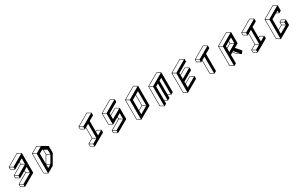

<svg xmlns="http://www.w3.org/2000/svg" viewBox="334 -2998 8121 5236"><g transform="rotate(-30 4394.5 -379.5)"><path d="M233.9 75.2H231.9V74.7Q231 74.7 230.5 74.2L120.1 10.3Q117.2 8.3 116.7 4.4V-68.4Q117.2 -71.8 120.1 -73.2L430.7 -252.9V-308.6L236.3 -196.3L234.4 -195.8Q231.4 -195.8 230 -196.3H229.5L119.6 -260.3Q116.2 -262.7 116.2 -266.1L115.7 -338.9H116.2Q116.2 -342.3 119.1 -344.2L430.2 -523.4V-579.6Q234.4 -466.8 233.6 -466.6Q232.9 -466.3 231.9 -466.3L229.5 -466.8L118.7 -531.2Q115.7 -533.2 115.2 -537.1V-609.9Q115.7 -613.3 118.7 -614.7Q497.1 -833.5 499 -833.5Q500.5 -833.5 556.6 -801Q612.8 -768.6 613.3 -768.1L613.8 -767.1H614.3L614.7 -766.1L615.7 -763.7L617.2 -148.9Q617.2 -145.5 614.3 -143.6Q235.4 75.2 233.9 75.2ZM225.6 -484.4 225.1 -541.5 128.4 -597.7V-541ZM231.9 -552.7 595.7 -762.7 499 -819.3 135.3 -609.4ZM226.1 -213.9V-270.5L129.4 -326.7V-270ZM232.9 -282.2 533.7 -456.1 436.5 -512.2 135.7 -338.4ZM540 -467.3 539.6 -643.1 443.4 -587.4V-523.4ZM227.1 57.1V0L129.9 -56.2L130.4 1ZM233.4 -11.2 534.2 -185.1 437.5 -241.2 136.7 -67.4ZM541 -196.8 540.5 -372.1 443.8 -316.4 444.3 -252.9Z M1035.2 -188.5 1163.1 -410.2 1162.6 -554.2 1140.1 -566.9 1034.2 -505.4ZM1035.6 -51.3 1128.4 -105 1035.2 -159.2ZM1139.2 -114.3 1270.5 -341.8 1171.9 -399.4 1040.5 -171.4ZM1272.9 -356 1272.5 -491.2 1175.8 -546.4 1176.3 -412.1ZM966.3 75.2Q964.8 75.2 963.6 74.7Q962.4 74.2 852.5 10.3Q847.7 7.3 847.7 -609.4Q848.1 -613.3 851.1 -615.2Q1053.2 -731.9 1054.2 -732.2Q1055.2 -732.4 1056.2 -732.4Q1057.6 -732.4 1235.4 -630.9Q1346.2 -566.4 1346.7 -565.9Q1347.2 -565.4 1347.9 -564.7Q1348.6 -564 1349.1 -351.1Q1349.1 -349.1 1260.7 -196Q1172.4 -43 1170.9 -42Q967.8 75.2 966.3 75.2ZM959.5 57.1 958 -541.5 860.8 -597.7 862.8 0.5ZM964.4 -552.7 1152.8 -661.6 1055.7 -717.8 867.7 -609.4Z M2430.7 75.2H2428.7L2317.4 10.7Q2314 8.8 2314 4.9V-67.9Q2314.5 -71.3 2317.4 -73.2L2471.2 -162.1L2470.2 -488.8L2432.6 -466.8Q2431.6 -466.8 2431.2 -466.3H2427.2Q2427.2 -466.8 2426.8 -466.8H2425.8V-467.3L2315.9 -531.2Q2312.5 -533.2 2312.5 -536.6V-609.4Q2313 -612.8 2315.4 -614.7Q2694.3 -833.5 2695.8 -833.5Q2697.8 -833.5 2753.9 -800.8L2810.1 -768.1L2810.5 -767.6H2811L2811.5 -766.6Q2811.5 -766.1 2812 -766.1V-765.1Q2812.5 -765.1 2812.5 -763.7V-763.2Q2813 -763.2 2813 -690.4Q2813 -686.5 2809.6 -684.6L2655.8 -596.2L2656.7 -269Q2695.8 -292 2697.8 -292Q2699.2 -292 2755.4 -259.3Q2811.5 -226.6 2812 -226.6V-226.1L2813.5 -224.6L2814 -222.2L2814.5 -221.2V-148.9Q2814.5 -145 2811 -143.1Q2433.1 75.2 2430.7 75.2ZM2657.2 -142.1 2794.4 -221.2 2697.8 -277.3 2656.7 -253.9ZM2422.9 -484.4 2422.4 -541 2325.7 -597.7V-540.5ZM2429.2 -552.7 2793 -762.7 2695.8 -818.8 2332 -608.9ZM2424.3 57.1 2423.8 0.5 2327.1 -55.7V1ZM2430.7 -11.2 2574.7 -94.2 2477.5 -150.4 2334 -67.4ZM2581.1 -105.5 2579.6 -552.2 2483.4 -496.1 2484.4 -162.1Z M3163.1 75.2H3161.1L3049.8 10.3Q3046.4 8.3 3046.4 4.9V-67.9Q3046.9 -71.3 3049.8 -73.2L3360.4 -252.9V-308.6Q3164.6 -195.3 3162.6 -195.3Q3161.1 -195.3 3048.8 -260.3Q3045.9 -262.2 3045.9 -266.1L3044.9 -609.4Q3045.4 -612.8 3047.9 -614.7Q3426.8 -833.5 3428.2 -833.5Q3430.2 -833.5 3542.5 -768.1H3543Q3543 -767.6 3543.2 -767.3Q3543.5 -767.1 3543.9 -767.1L3544.9 -763.2Q3545.4 -763.2 3545.4 -690.4Q3545.4 -687 3542 -684.6L3231.4 -505.4V-449.2Q3427.2 -562.5 3429.2 -562.5Q3431.2 -562.5 3487.1 -530Q3543 -497.6 3543.5 -497.1H3543.9L3544.9 -495.1Q3545.9 -495.1 3546.9 -148.9Q3546.9 -145 3543.5 -143.1Q3165.5 75.2 3163.1 75.2ZM3231.9 -322.3 3525.9 -492.2 3429.2 -548.3 3231.4 -434.1ZM3155.8 -213.9 3154.8 -541 3058.1 -597.7 3059.1 -270ZM3161.6 -552.7 3525.4 -762.7 3428.2 -818.8 3064.5 -608.9ZM3156.7 57.1 3156.2 0.5 3059.6 -56.2V1ZM3163.1 -11.2 3463.9 -185.1 3367.2 -241.2 3066.4 -67.4ZM3470.7 -196.3 3470.2 -372.1 3373.5 -316.4V-252.9Z M3895.5 75.2Q3893.6 75.2 3893.6 74.7H3892.6L3782.2 10.3Q3779.3 8.3 3778.8 4.9L3777.3 -609.4Q3777.8 -612.8 3780.8 -614.7Q4159.2 -833.5 4161.1 -833.5Q4162.6 -833.5 4218.8 -800.8L4274.9 -768.1H4275.4V-767.6H4275.9V-767.1H4276.4L4276.9 -766.1V-765.6Q4277.3 -763.7 4277.6 -763.7Q4277.8 -763.7 4277.8 -763.2L4279.3 -148.9Q4279.3 -145 4275.9 -143.1Q3897.9 75.2 3895.5 75.2ZM3889.2 57.1 3887.2 -541 3790.5 -597.7 3792.5 1ZM3894 -552.7 4257.8 -762.7 4161.1 -818.8 3797.4 -608.9ZM3964.8 -178.7 4092.8 -252.9 4091.8 -579.6 3963.9 -505.4ZM3964.8 -51.3 4196.3 -185.1 4099.6 -241.2 3964.8 -163.1ZM4203.1 -196.3 4201.7 -642.6 4105.5 -586.9 4106.4 -252.9Z M4628.4 75.2Q4626 75.2 4626 74.7H4625L4514.6 10.3Q4511.7 8.3 4511.2 4.9L4509.8 -609.4Q4510.3 -612.8 4513.2 -614.7Q4891.6 -833.5 4893.6 -833.5Q4895 -833.5 4951.7 -800.8L5007.8 -768.1V-767.6H5008.3V-767.1H5008.8L5009.3 -766.1L5010.3 -763.2L5011.7 -148.9Q5011.7 -145 5008.8 -143.1Q4944.8 -106.4 4944.1 -106.2Q4943.4 -106 4942.4 -106L4939.9 -106.4L4854.5 -156.2L4855 -58.1Q4854.5 -54.7 4851.6 -52.7Q4787.6 -15.6 4786.9 -15.4Q4786.1 -15.1 4785.2 -15.1Q4784.2 -15.1 4783.4 -15.4Q4782.7 -15.6 4782.2 -16.1L4697.3 -65.4L4697.8 32.2Q4697.8 36.1 4694.3 38.1Q4630.4 75.2 4628.4 75.2ZM4621.6 57.1 4619.6 -541 4522.9 -597.7 4524.9 1ZM4626.5 -552.7 4990.2 -762.7 4893.6 -818.8 4529.8 -608.9ZM4778.8 -33.7 4777.3 -552.2 4696.3 -505.4 4697.3 -80.6ZM4935.5 -124 4934.1 -642.6 4853 -596.2 4854.5 -171.4Z M5360.8 75.2H5358.9L5247.1 10.3Q5244.1 8.3 5244.1 4.9L5242.2 -609.9Q5242.7 -613.3 5245.6 -614.7Q5624 -833.5 5626 -833.5Q5627.9 -833.5 5683.8 -801Q5739.7 -768.6 5740.2 -768.1L5741.2 -767.1V-766.6Q5741.7 -766.6 5741.7 -766.4Q5741.7 -766.1 5742.2 -765.6L5742.7 -763.7V-690.4Q5742.7 -687 5739.7 -685.1L5428.7 -505.4V-449.7Q5625 -563 5626.5 -563Q5628.4 -563 5684.6 -530.3Q5740.7 -497.6 5741.2 -497.1Q5741.7 -497.1 5741.7 -496.6V-496.1H5742.2V-495.6H5742.7L5743.2 -492.7Q5743.7 -492.7 5743.7 -419.9Q5743.7 -416 5740.2 -414.1L5429.7 -234.9V-178.7Q5625.5 -292 5627.4 -292Q5629.4 -292 5686 -259.3L5741.7 -226.6L5742.7 -225.6V-225.1H5743.2L5743.7 -224.1L5744.1 -222.2L5744.6 -148.9Q5744.1 -145.5 5741.2 -143.1Q5362.8 75.2 5360.8 75.2ZM5430.2 -51.3 5724.1 -221.2 5627.4 -277.8 5429.7 -163.6ZM5429.2 -322.3 5723.6 -492.2 5626.5 -548.3 5428.7 -434.1ZM5354 57.1 5352.5 -541.5 5255.4 -597.7 5257.3 1ZM5358.9 -552.7 5722.7 -762.7 5626 -819.3 5262.2 -609.4Z M6250.5 -15.6Q6248 -15.6 6247.6 -16.1Q6247.1 -16.6 6136.7 -80.6Q6133.8 -82.5 6133.3 -85.9L6132.3 -488.8Q6093.8 -466.8 6093.3 -466.8Q6092.8 -466.8 6091.8 -466.8L6088.4 -467.3L5978 -531.2Q5975.1 -533.2 5975.1 -537.1L5974.6 -609.9Q5975.1 -613.3 5978 -614.7Q6356.4 -833.5 6358.4 -833.5Q6360.4 -833.5 6416.3 -801Q6472.2 -768.6 6472.4 -768.1Q6472.7 -767.6 6473.6 -766.6Q6474.6 -765.6 6475.1 -764.2V-690.9Q6475.1 -687 6472.2 -685.1L6318.4 -596.2L6319.8 -58.6Q6319.8 -54.7 6316.4 -52.7Q6252 -15.6 6250.5 -15.6ZM6085 -484.4V-541.5L5987.8 -597.7L5988.3 -541ZM6091.3 -552.7 6455.1 -762.7 6358.4 -819.3 5994.6 -609.4ZM6243.7 -33.7 6242.2 -552.2 6145.5 -496.6 6147 -89.8Z M6825.7 75.2H6823.7Q6823.7 74.7 6823 74.5Q6822.3 74.2 6712.4 10.3Q6709 8.3 6709 4.4L6707 -609.9Q6707.5 -613.3 6710.4 -615.2Q7088.9 -833.5 7090.8 -833.5Q7092.8 -833.5 7148.7 -801Q7204.6 -768.6 7205.1 -768.1H7205.6L7206.5 -766.1Q7207.5 -766.1 7208.5 -419.9Q7208.5 -416 7205.1 -414.1L7082.5 -343.3Q7221.2 -185.1 7221.7 -182.6Q7221.7 -180.2 7220.2 -178.2L7168 -107.9H7167.5Q7167.5 -106.9 7166.5 -106.4Q7165.5 -106 7164.1 -106V-105.5Q7162.1 -106 7160.6 -106.2Q7159.2 -106.4 7103.8 -138.7Q7048.3 -170.9 7047.4 -171.9L6959.5 -272.5L6894.5 -234.9L6895 32.2Q6895 36.1 6891.6 38.1Q6827.6 75.2 6825.7 75.2ZM6818.8 57.1 6817.4 -541.5 6720.7 -597.7 6722.2 0.5ZM6823.7 -552.7 7187.5 -763.2 7090.8 -819.3 6727.1 -609.4ZM7130.9 -138.2 6995.1 -293 6971.2 -278.8 7056.6 -181.2ZM6893.6 -449.7 7022 -523.9V-579.6L6893.6 -505.4ZM6894 -322.3 7125.5 -456.1 7028.8 -512.2 6894 -434.1ZM7132.3 -467.3 7131.8 -643.1 7035.2 -587.4V-523.9Z M7557.6 75.2H7555.7L7444.3 10.7Q7440.9 8.8 7440.9 4.9V-67.9Q7441.4 -71.3 7444.3 -73.2L7598.1 -162.1L7597.2 -488.8L7559.6 -466.8Q7558.6 -466.8 7558.1 -466.3H7554.2Q7554.2 -466.8 7553.7 -466.8H7552.7V-467.3L7442.9 -531.2Q7439.5 -533.2 7439.5 -536.6V-609.4Q7439.9 -612.8 7442.4 -614.7Q7821.3 -833.5 7822.8 -833.5Q7824.7 -833.5 7880.9 -800.8L7937 -768.1L7937.5 -767.6H7938L7938.5 -766.6Q7938.5 -766.1 7939 -766.1V-765.1Q7939.5 -765.1 7939.5 -763.7V-763.2Q7939.9 -763.2 7939.9 -690.4Q7939.9 -686.5 7936.5 -684.6L7782.7 -596.2L7783.7 -269Q7822.8 -292 7824.7 -292Q7826.2 -292 7882.3 -259.3Q7938.5 -226.6 7939 -226.6V-226.1L7940.4 -224.6L7940.9 -222.2L7941.4 -221.2V-148.9Q7941.4 -145 7938 -143.1Q7560.1 75.2 7557.6 75.2ZM7784.2 -142.1 7921.4 -221.2 7824.7 -277.3 7783.7 -253.9ZM7549.8 -484.4 7549.3 -541 7452.6 -597.7V-540.5ZM7556.2 -552.7 7919.9 -762.7 7822.8 -818.8 7459 -608.9ZM7551.3 57.1 7550.8 0.5 7454.1 -55.7V1ZM7557.6 -11.2 7701.7 -94.2 7604.5 -150.4 7460.9 -67.4ZM7708 -105.5 7706.5 -552.2 7610.4 -496.1 7611.3 -162.1Z M8290.5 75.2Q8289.6 75.2 8289.1 74.7H8288.1V74.2H8287.1L8177.2 10.3Q8173.8 8.3 8173.8 4.4L8171.9 -609.4L8172.4 -609.9Q8172.4 -613.3 8175.3 -615.2Q8553.7 -834 8555.7 -834Q8557.6 -834 8669.4 -769L8669.9 -768.1H8670.4V-767.6H8670.9V-767.1H8671.4L8672.4 -764.6L8672.9 -600.6Q8672.9 -596.7 8669.4 -594.7Q8606 -558.1 8605.2 -557.9Q8604.5 -557.6 8602.1 -557.6V-558.1H8601.1L8525.4 -602.1L8358.4 -505.9L8359.4 -178.7L8487.8 -252.9V-339.8Q8487.8 -342.3 8489.7 -344.2Q8490.2 -344.7 8522.9 -363.5Q8555.7 -382.3 8557.1 -382.3Q8559.1 -382.3 8615 -349.6Q8670.9 -316.9 8671.4 -316.4H8671.9L8672.4 -315.4H8672.9L8673.3 -313.5L8673.8 -312.5L8674.3 -149.4Q8674.3 -145.5 8670.9 -143.6Q8292.5 75.2 8290.5 75.2ZM8604.5 -283.2 8653.8 -311.5 8557.1 -368.2 8507.3 -339.4ZM8598.1 -196.8 8597.7 -271.5 8501 -327.6V-252.9ZM8359.9 -51.8 8591.3 -185.1 8494.6 -241.7 8359.4 -163.6ZM8596.7 -575.7V-643.1L8538.6 -609.9ZM8283.7 56.6 8282.2 -541.5 8185.5 -597.7 8187 0.5ZM8289.1 -553.2 8652.8 -763.2 8555.7 -819.3 8191.9 -609.4Z"/></g></svg>

Font: 3D Isometric
Style: Bold
Weight: 700
Designer: GGBotNet
Foundry: GGBotNet
Version: 1.14